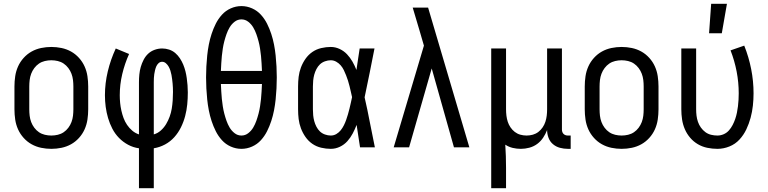

<svg xmlns="http://www.w3.org/2000/svg" viewBox="-20 -775 4040 1010"><path d="M250 8Q223 8 196.5 2.5Q170 -3 146.5 -16Q123 -29 104.5 -49.5Q86 -70 75 -94.5Q64 -119 60 -146Q56 -173 56 -200V-320Q56 -347 60 -374Q64 -401 75 -425.5Q86 -450 104.5 -470.5Q123 -491 146.5 -504Q170 -517 196.5 -522.5Q223 -528 250 -528Q277 -528 303.5 -522.5Q330 -517 353.5 -504Q377 -491 395.5 -470.5Q414 -450 425 -425.5Q436 -401 440 -374Q444 -347 444 -320V-200Q444 -173 440 -146Q436 -119 425 -94.5Q414 -70 395.5 -49.5Q377 -29 353.5 -16Q330 -3 303.5 2.5Q277 8 250 8ZM250 -62Q267 -62 284 -66Q301 -70 315 -79.5Q329 -89 339.5 -103Q350 -117 356 -133Q362 -149 364 -166Q366 -183 366 -200V-320Q366 -337 364 -354Q362 -371 356 -387Q350 -403 339.5 -417Q329 -431 315 -440.5Q301 -450 284 -454Q267 -458 250 -458Q233 -458 216 -454Q199 -450 185 -440.5Q171 -431 160.5 -417Q150 -403 144 -387Q138 -371 136 -354Q134 -337 134 -320V-200Q134 -183 136 -166Q138 -149 144 -133Q150 -117 160.5 -103Q171 -89 185 -79.5Q199 -70 216 -66Q233 -62 250 -62Z M711 215V5Q681 1 654 -13.5Q627 -28 606 -49.5Q585 -71 571 -98Q557 -125 548.5 -154Q540 -183 536 -213Q532 -243 532 -274Q532 -337 547 -399.5Q562 -462 589 -520L659 -491Q636 -440 623 -385Q610 -330 610 -274Q610 -254 612 -233.5Q614 -213 618.5 -193Q623 -173 630 -154Q637 -135 648.5 -118Q660 -101 676 -87.5Q692 -74 711 -68V-343Q711 -363 713 -383.5Q715 -404 720.5 -423Q726 -442 735.5 -460.5Q745 -479 759.5 -492.5Q774 -506 793.5 -513Q813 -520 833 -520Q852 -520 870 -514Q888 -508 902 -496Q916 -484 926.5 -468Q937 -452 944 -435Q951 -418 955.5 -400Q960 -382 962.5 -363.5Q965 -345 966.5 -326.5Q968 -308 968 -289Q968 -257 965 -226Q962 -195 954 -164.5Q946 -134 932 -105.5Q918 -77 897 -53.5Q876 -30 848 -15Q820 0 789 5V215ZM789 -68Q810 -74 826.5 -89Q843 -104 854 -122.5Q865 -141 872.5 -161.5Q880 -182 883.5 -203.5Q887 -225 888.5 -247Q890 -269 890 -291Q890 -302 889.5 -313.5Q889 -325 888 -336Q887 -347 885.5 -358.5Q884 -370 882 -381Q880 -392 876.5 -403Q873 -414 867.5 -424Q862 -434 853 -442Q844 -450 833 -450Q822 -450 814 -442.5Q806 -435 802 -425.5Q798 -416 795.5 -405.5Q793 -395 791.5 -385Q790 -375 789.5 -364.5Q789 -354 789 -343Z M1250 8Q1221 8 1194 -4Q1167 -16 1147.5 -37.5Q1128 -59 1115 -85Q1102 -111 1093 -138.5Q1084 -166 1078.5 -194.5Q1073 -223 1070 -252Q1067 -281 1065.5 -310Q1064 -339 1064 -368Q1064 -396 1065.5 -425Q1067 -454 1070 -483Q1073 -512 1078.5 -540.5Q1084 -569 1093 -596.5Q1102 -624 1115 -650Q1128 -676 1147.5 -697.5Q1167 -719 1194 -731Q1221 -743 1250 -743Q1279 -743 1306 -731Q1333 -719 1352.5 -697.5Q1372 -676 1385 -650Q1398 -624 1407 -596.5Q1416 -569 1421.5 -540.5Q1427 -512 1430 -483Q1433 -454 1434.5 -425Q1436 -396 1436 -368Q1436 -339 1434.5 -310Q1433 -281 1430 -252Q1427 -223 1421.5 -194.5Q1416 -166 1407 -138.5Q1398 -111 1385 -85Q1372 -59 1352.5 -37.5Q1333 -16 1306 -4Q1279 8 1250 8ZM1358 -402Q1357 -422 1356 -441.5Q1355 -461 1353 -480.5Q1351 -500 1348 -519.5Q1345 -539 1340 -558Q1335 -577 1328.5 -595.5Q1322 -614 1312 -631Q1302 -648 1286 -660.5Q1270 -673 1250 -673Q1230 -673 1214 -660.5Q1198 -648 1188 -631Q1178 -614 1171.5 -595.5Q1165 -577 1160 -558Q1155 -539 1152 -519.5Q1149 -500 1147 -480.5Q1145 -461 1144 -441.5Q1143 -422 1142 -402ZM1250 -62Q1270 -62 1286 -74.5Q1302 -87 1312 -104Q1322 -121 1328.5 -139.5Q1335 -158 1340 -177Q1345 -196 1348 -215.5Q1351 -235 1353 -254.5Q1355 -274 1356 -293.5Q1357 -313 1358 -333H1142Q1143 -313 1144 -293.5Q1145 -274 1147 -254.5Q1149 -235 1152 -215.5Q1155 -196 1160 -177Q1165 -158 1171.5 -139.5Q1178 -121 1188 -104Q1198 -87 1214 -74.5Q1230 -62 1250 -62Z M1720 8Q1695 8 1669.5 2Q1644 -4 1623 -18.5Q1602 -33 1587 -54.5Q1572 -76 1563 -100Q1554 -124 1551 -149Q1548 -174 1548 -200V-320Q1548 -346 1551 -371Q1554 -396 1563 -420Q1572 -444 1587 -465.5Q1602 -487 1623 -501.5Q1644 -516 1669.5 -522Q1695 -528 1720 -528Q1744 -528 1766.5 -517.5Q1789 -507 1805.5 -489.5Q1822 -472 1834 -451Q1846 -430 1855 -407Q1859 -436 1863.5 -464Q1868 -492 1872 -520H1950Q1937 -456 1924.5 -391.5Q1912 -327 1898 -263Q1913 -198 1925.5 -132Q1938 -66 1952 0H1874Q1870 -29 1865 -58.5Q1860 -88 1856 -118Q1847 -95 1835.5 -73Q1824 -51 1807.5 -32.5Q1791 -14 1768 -3Q1745 8 1720 8ZM1720 -62Q1736 -62 1749.5 -70Q1763 -78 1772.5 -90Q1782 -102 1789 -116Q1796 -130 1801 -144.5Q1806 -159 1810.5 -174Q1815 -189 1818.5 -204Q1822 -219 1825.5 -234Q1829 -249 1832 -264Q1829 -278 1825.5 -293Q1822 -308 1818.5 -322.5Q1815 -337 1810.5 -351Q1806 -365 1800.5 -379Q1795 -393 1788.5 -406.5Q1782 -420 1772 -431.5Q1762 -443 1748.5 -450.5Q1735 -458 1720 -458Q1705 -458 1689.5 -452.5Q1674 -447 1663 -436.5Q1652 -426 1644.5 -411.5Q1637 -397 1633 -382Q1629 -367 1627.5 -351.5Q1626 -336 1626 -320V-200Q1626 -184 1627.5 -168.5Q1629 -153 1633 -138Q1637 -123 1644.5 -108.5Q1652 -94 1663 -83.5Q1674 -73 1689.5 -67.5Q1705 -62 1720 -62Z M2132 0H2051L2210 -535L2187 -614Q2178 -644 2169 -674.5Q2160 -705 2151 -735H2232L2449 0H2368L2251 -415Z M2564 215V-520H2642V-200Q2642 -183 2644 -166.5Q2646 -150 2651 -134.5Q2656 -119 2665.5 -105Q2675 -91 2688 -81Q2701 -71 2717 -66.5Q2733 -62 2750 -62Q2767 -62 2783 -66.5Q2799 -71 2812 -81Q2825 -91 2834.5 -105Q2844 -119 2849 -134.5Q2854 -150 2856 -166.5Q2858 -183 2858 -200V-520H2936V-93Q2936 -87 2938 -81Q2940 -75 2944.5 -70.5Q2949 -66 2955 -64Q2961 -62 2967 -62H2982V8H2967Q2946 8 2925.5 2.5Q2905 -3 2889 -16.5Q2873 -30 2865.5 -50Q2858 -70 2858 -91Q2850 -70 2837 -50.5Q2824 -31 2805.5 -17.5Q2787 -4 2764.5 2Q2742 8 2720 8Q2698 8 2677 3Q2656 -2 2638 -14Q2640 16 2641 46.5Q2642 77 2642 108V215Z M3250 8Q3223 8 3196.5 2.5Q3170 -3 3146.5 -16Q3123 -29 3104.5 -49.5Q3086 -70 3075 -94.5Q3064 -119 3060 -146Q3056 -173 3056 -200V-320Q3056 -347 3060 -374Q3064 -401 3075 -425.5Q3086 -450 3104.5 -470.5Q3123 -491 3146.5 -504Q3170 -517 3196.5 -522.5Q3223 -528 3250 -528Q3277 -528 3303.5 -522.5Q3330 -517 3353.5 -504Q3377 -491 3395.5 -470.5Q3414 -450 3425 -425.5Q3436 -401 3440 -374Q3444 -347 3444 -320V-200Q3444 -173 3440 -146Q3436 -119 3425 -94.5Q3414 -70 3395.5 -49.5Q3377 -29 3353.5 -16Q3330 -3 3303.5 2.5Q3277 8 3250 8ZM3250 -62Q3267 -62 3284 -66Q3301 -70 3315 -79.5Q3329 -89 3339.5 -103Q3350 -117 3356 -133Q3362 -149 3364 -166Q3366 -183 3366 -200V-320Q3366 -337 3364 -354Q3362 -371 3356 -387Q3350 -403 3339.5 -417Q3329 -431 3315 -440.5Q3301 -450 3284 -454Q3267 -458 3250 -458Q3233 -458 3216 -454Q3199 -450 3185 -440.5Q3171 -431 3160.5 -417Q3150 -403 3144 -387Q3138 -371 3136 -354Q3134 -337 3134 -320V-200Q3134 -183 3136 -166Q3138 -149 3144 -133Q3150 -117 3160.5 -103Q3171 -89 3185 -79.5Q3199 -70 3216 -66Q3233 -62 3250 -62Z M3754 8Q3727 8 3700.5 2.5Q3674 -3 3651 -16.5Q3628 -30 3610.5 -50.5Q3593 -71 3582.5 -95.5Q3572 -120 3568 -146.5Q3564 -173 3564 -200V-520H3642V-200Q3642 -183 3644 -166.5Q3646 -150 3651.5 -134Q3657 -118 3667 -104Q3677 -90 3690.5 -80Q3704 -70 3720.5 -66Q3737 -62 3754 -62Q3771 -62 3787 -69Q3803 -76 3814.5 -89Q3826 -102 3834 -117.5Q3842 -133 3847.5 -149Q3853 -165 3856.5 -182Q3860 -199 3862 -216Q3864 -233 3865 -250Q3866 -267 3866 -284Q3866 -342 3855 -399Q3844 -456 3823 -510L3895 -535Q3919 -475 3931.5 -411.5Q3944 -348 3944 -284Q3944 -252 3940.5 -219.5Q3937 -187 3928.5 -155.5Q3920 -124 3906 -94.5Q3892 -65 3870 -41Q3848 -17 3817 -4.5Q3786 8 3754 8ZM3710 -600 3721 -755H3804L3777 -600Z"/></svg>

Font: Iosevka MaddieWtf
Style: Regular
Weight: 400
Monospace: yes
Designer: Belleve Invis
Foundry: Belleve Invis
Version: Version 31.3.0; ttfautohint (v1.8.3)